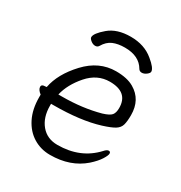

<svg xmlns="http://www.w3.org/2000/svg" viewBox="-161 -781 866 917"><g transform="rotate(30 271.5 -323.0)"><path d="M134 -568Q134 -589 178 -626.5Q222 -664 297.5 -664Q373 -664 423 -622Q465 -588 465 -568Q465 -560 452.5 -550.5Q440 -541 427.5 -541Q415 -541 409 -551Q378 -605 299 -605Q261 -605 234 -593.5Q207 -582 189 -551Q183 -541 170.5 -541Q158 -541 146 -550.5Q134 -560 134 -568ZM60 -254 69 -255Q84 -334 155 -410Q226 -486 319 -486Q381 -486 418 -464Q485 -425 485 -340Q485 -306 479.5 -286Q474 -266 454 -253.5Q434 -241 389 -227Q289 -196 140 -196H127V-186Q127 -121 160.5 -81Q194 -41 251 -41Q377 -41 455 -125Q468 -140 478 -140Q488 -140 488 -129.5Q488 -119 473.5 -96Q459 -73 429 -46Q356 18 244 18Q193 18 151.5 -7.5Q110 -33 86 -81Q62 -129 62 -195V-209Q41 -225 41 -241Q41 -254 60 -254ZM155 -252Q267 -252 362 -278Q398 -289 408.5 -302Q419 -315 419 -341Q419 -428 318 -428Q249 -428 199 -370.5Q149 -313 135 -252Z"/></g></svg>

Font: LXGW WenKai Lite
Style: Regular
Weight: 400
Designer: LXGW / Fontworks Inc.
Foundry: LXGW / Fontworks Inc.
Version: Version 1.511; March 25, 2025